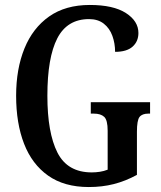

<svg xmlns="http://www.w3.org/2000/svg" viewBox="-20 -744 651 774"><path d="M338 10Q239 10 174 -36Q109 -82 77 -164.5Q45 -247 45 -358Q45 -466 78.5 -548.5Q112 -631 178 -677.5Q244 -724 342 -724Q437 -724 487.5 -691.5Q538 -659 538 -611Q538 -577 514.5 -556Q491 -535 444 -535Q444 -569 433 -599.5Q422 -630 398.5 -648.5Q375 -667 339 -667Q251 -667 211 -589.5Q171 -512 171 -358Q171 -209 211.5 -129Q252 -49 350 -49Q366 -49 382.5 -51.5Q399 -54 414 -60V-217Q414 -260 400 -273Q386 -286 358 -286H346V-332H585V-286H578Q553 -286 542.5 -272.5Q532 -259 532 -213V-39Q486 -14 439 -2Q392 10 338 10Z"/></svg>

Font: Noto Serif Bengali ExtraCondensed SemiBold
Style: Regular
Weight: 600
Width: 2
Designer: Juan Bruce, Universal Thirst, Indian Type Foundry and the Monotype Design Team.
Foundry: Monotype Imaging Inc.
Version: Version 2.003; ttfautohint (v1.8.4.7-5d5b)